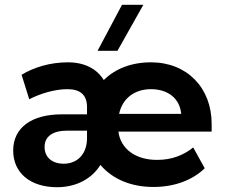

<svg xmlns="http://www.w3.org/2000/svg" viewBox="-20 -770 938 801"><path d="M218 11C298 11 363 -24 399 -82C448 -24 525 10 620 10C712 10 786 -21 834 -68L786 -155C747 -123 697 -103 637 -103C546 -102 483 -149 474 -221H863V-253C863 -404 760 -510 610 -510C528 -510 460 -483 413 -436C384 -483 333 -510 263 -510C189 -510 121 -489 70 -458L102 -356C149 -380 209 -398 261 -398C315 -398 343 -374 343 -323V-293H238C111 -293 35 -237 35 -142C35 -49 106 11 218 11ZM246 -87C198 -87 166 -113 166 -157C166 -201 200 -225 261 -225H343V-193C343 -129 304 -87 246 -87ZM387 -558H470L578 -750H489ZM477 -295C490 -358 540 -398 610 -398C680 -398 730 -360 736 -295Z"/></svg>

Font: Gully SemiBold
Style: Regular
Weight: 600
Designer: jaikishan Patel
Foundry: MagicType
Version: Version 1.000;Glyphs 3.2 (3242)